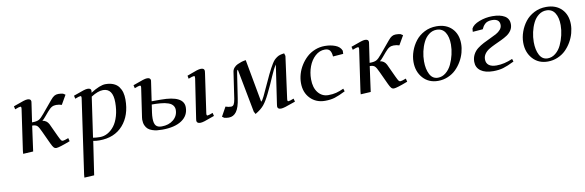

<svg xmlns="http://www.w3.org/2000/svg" viewBox="-51 -896 4965 1629"><g transform="rotate(-10 2431.0 -81.0)"><path d="M87.9 -405.8Q151.9 -429.2 174.6 -436.5Q197.3 -443.8 210.9 -443.8Q241.2 -443.8 241.2 -419.9Q241.2 -418.9 238.8 -401.9L215.8 -245.1H219.2Q256.3 -245.1 275.4 -255.6Q294.4 -266.1 320.8 -298.8L410.2 -405.8Q426.8 -426.3 441.9 -435.1Q457 -443.8 476.1 -443.8Q498 -443.8 517.1 -439L536.1 -426.8L490.2 -347.2Q468.3 -355 441.9 -355Q420.9 -355 404.5 -345.9Q388.2 -336.9 366.2 -311L333 -272Q314.5 -249.5 304.2 -243.2Q341.3 -237.8 358.9 -204.1L411.1 -91.8Q425.3 -62 431.2 -54Q437 -45.9 446.8 -45.9Q457.5 -45.9 495.1 -60.1L502 -32.2Q405.3 4.9 381.8 4.9Q368.2 4.9 359.1 -5.1Q350.1 -15.1 337.9 -41L286.1 -152.8Q268.1 -193.8 254.6 -205.8Q241.2 -217.8 211.9 -217.8L182.1 0L95.2 4.9L97.2 -20L147.9 -372.1Q150.9 -393.1 141.1 -393.1Q129.9 -393.1 94.2 -378.9Z M571.8 293.9 573.7 269 665.5 -372.1Q668.5 -393.1 658.7 -393.1Q647.5 -393.1 611.8 -378.9L605.5 -405.8Q669.4 -429.2 692.1 -436.5Q714.8 -443.8 728.5 -443.8Q758.8 -443.8 758.8 -421.9Q758.8 -416 757.8 -411.1L756.3 -404.8Q837.4 -456.1 884.8 -456.1Q924.8 -456.1 953.6 -443.6Q982.4 -431.2 998.8 -408.9Q1015.1 -386.7 1022.5 -359.6Q1029.8 -332.5 1029.8 -298.8Q1029.8 -162.1 956.1 -78.6Q882.3 4.9 752.4 4.9Q723.6 4.9 699.7 0L656.7 289.1ZM702.6 -26.9Q730 -22 762.7 -22Q796.9 -22 828.4 -39.3Q859.9 -56.6 885 -88.9Q910.2 -121.1 925.3 -173.1Q940.4 -225.1 940.4 -289.1Q940.4 -410.2 855.5 -410.2Q812.5 -410.2 752.4 -372.1Z M1118.2 -405.8Q1182.1 -429.2 1204.8 -436.5Q1227.5 -443.8 1241.2 -443.8Q1271.5 -443.8 1271.5 -419.9Q1271.5 -418.9 1269 -401.9L1246.1 -245.1H1326.2Q1522.5 -245.1 1522.5 -145Q1522.5 -73.2 1461.9 -32.7Q1401.4 7.8 1293.5 7.8Q1268.6 7.8 1248.8 5.6Q1229 3.4 1207.8 -3.9Q1186.5 -11.2 1172.4 -23.2Q1158.2 -35.2 1149.2 -55.9Q1140.1 -76.7 1140.1 -105Q1140.1 -115.7 1146.5 -155.8L1178.2 -372.1Q1181.2 -393.1 1171.4 -393.1Q1160.2 -393.1 1124.5 -378.9ZM1228.5 -100.1Q1228.5 -57.1 1243.7 -38.6Q1258.8 -20 1293.5 -20Q1355 -20 1395 -53.2Q1435.1 -86.4 1435.1 -139.2Q1435.1 -154.8 1428.2 -167.2Q1421.4 -179.7 1411.1 -187.7Q1400.9 -195.8 1384.3 -201.7Q1367.7 -207.5 1352.3 -210.4Q1336.9 -213.4 1315.4 -215.1Q1293.9 -216.8 1278.6 -217.3Q1263.2 -217.8 1242.2 -217.8L1232.4 -150.9Q1228.5 -124 1228.5 -100.1ZM1583.5 -405.8Q1644.5 -429.2 1667.7 -436.5Q1690.9 -443.8 1705.1 -443.8Q1735.4 -443.8 1735.4 -419.9Q1735.4 -415.5 1733.4 -401.9L1685.1 -64.9Q1682.1 -43.9 1692.4 -43.9Q1702.6 -43.9 1738.3 -58.1L1745.1 -30.8Q1683.1 -7.8 1659.4 -0.5Q1635.7 6.8 1622.1 6.8Q1590.3 6.8 1590.3 -18.1Q1590.3 -21.5 1592.3 -35.2L1643.1 -372.1Q1644.5 -383.3 1643.3 -388.2Q1642.1 -393.1 1636.2 -393.1Q1624 -393.1 1588.4 -378.9Z M1811 -12.2 1855 -91.8Q1879.4 -83 1901.9 -83Q1918 -83 1926.3 -96.9Q1934.6 -110.8 1939.9 -143.1Q1958.5 -277.8 1973.6 -372.1Q1976.6 -390.6 1989.7 -405.5Q2002.9 -420.4 2020 -428.2Q2037.1 -436 2053.7 -441.4Q2070.3 -446.8 2081.5 -448.2L2092.8 -450.2L2160.6 -80.1Q2172.9 -88.9 2188 -121.1L2270 -297.9Q2286.1 -329.6 2294.9 -346.7Q2303.7 -363.8 2315.9 -383.1Q2328.1 -402.3 2337.4 -411.6Q2346.7 -420.9 2360.1 -430.2Q2373.5 -439.5 2388.4 -443.6Q2403.3 -447.8 2423.8 -450.2L2430.7 -426.8L2381.8 -64.9Q2378.9 -43.9 2388.7 -43.9Q2400.4 -43.9 2436 -58.1L2442.9 -30.8Q2379.9 -8.3 2355.2 -0.7Q2330.6 6.8 2316.9 6.8Q2286.6 6.8 2286.6 -17.1Q2286.6 -21.5 2288.6 -35.2L2337.9 -369.1Q2314.5 -335.4 2290 -276.9Q2261.7 -209.5 2225.6 -136.2Q2197.3 -78.1 2171.4 -46.4Q2145.5 -14.6 2095.7 14.2L2084 -7.8L2012.7 -381.8Q2007.3 -377.9 2005.1 -372.1Q2002.9 -366.2 2001 -350.1L1969.7 -143.1Q1959 -64.5 1933.3 -29.8Q1907.7 4.9 1867.7 4.9Q1846.2 4.9 1828.6 0Z M2520.5 -176.8Q2520.5 -214.8 2531.7 -253.9Q2543 -293 2565.2 -328.4Q2587.4 -363.8 2617.4 -391.6Q2647.5 -419.4 2688 -435.8Q2728.5 -452.1 2773.4 -452.1Q2822.8 -452.1 2863.5 -436.5Q2904.3 -420.9 2917.5 -386.2L2916.5 -358.9L2827.6 -352.1Q2825.2 -386.7 2812.3 -404.3Q2799.3 -421.9 2768.6 -421.9Q2722.7 -421.9 2685.8 -388.4Q2648.9 -355 2629.6 -303.2Q2610.4 -251.5 2610.4 -193.8Q2610.4 -121.1 2644.3 -78.6Q2678.2 -36.1 2732.4 -36.1Q2770 -36.1 2799.8 -43.7Q2829.6 -51.3 2865.7 -67.9L2873.5 -43.9Q2817.4 -15.6 2781 -4.4Q2744.6 6.8 2696.8 6.8Q2619.6 6.8 2570.1 -44.2Q2520.5 -95.2 2520.5 -176.8Z M2996.1 -405.8Q3060.1 -429.2 3082.8 -436.5Q3105.5 -443.8 3119.1 -443.8Q3149.4 -443.8 3149.4 -419.9Q3149.4 -418.9 3147 -401.9L3124 -245.1H3127.4Q3164.6 -245.1 3183.6 -255.6Q3202.6 -266.1 3229 -298.8L3318.4 -405.8Q3335 -426.3 3350.1 -435.1Q3365.2 -443.8 3384.3 -443.8Q3406.2 -443.8 3425.3 -439L3444.3 -426.8L3398.4 -347.2Q3376.5 -355 3350.1 -355Q3329.1 -355 3312.7 -345.9Q3296.4 -336.9 3274.4 -311L3241.2 -272Q3222.7 -249.5 3212.4 -243.2Q3249.5 -237.8 3267.1 -204.1L3319.3 -91.8Q3333.5 -62 3339.4 -54Q3345.2 -45.9 3355 -45.9Q3365.7 -45.9 3403.3 -60.1L3410.2 -32.2Q3313.5 4.9 3290 4.9Q3276.4 4.9 3267.3 -5.1Q3258.3 -15.1 3246.1 -41L3194.3 -152.8Q3176.3 -193.8 3162.8 -205.8Q3149.4 -217.8 3120.1 -217.8L3090.3 0L3003.4 4.9L3005.4 -20L3056.2 -372.1Q3059.1 -393.1 3049.3 -393.1Q3038.1 -393.1 3002.4 -378.9Z M3491.7 -187Q3491.7 -233.4 3508.3 -280Q3524.9 -326.7 3554.7 -365.2Q3584.5 -403.8 3631.6 -428Q3678.7 -452.1 3734.9 -452.1Q3819.3 -452.1 3868.2 -402.3Q3917 -352.5 3917 -270Q3917 -233.4 3906.5 -194.8Q3896 -156.2 3875 -120.1Q3854 -84 3825.2 -55.7Q3796.4 -27.3 3756.1 -10.3Q3715.8 6.8 3670.9 6.8Q3590.3 6.8 3541 -48.3Q3491.7 -103.5 3491.7 -187ZM3580.6 -176.8Q3580.6 -109.4 3604 -64.7Q3627.4 -20 3673.8 -20Q3710.9 -20 3741.9 -45.2Q3772.9 -70.3 3791.5 -109.6Q3810.1 -148.9 3820.3 -193.1Q3830.6 -237.3 3830.6 -278.8Q3830.6 -344.2 3805.7 -383.5Q3780.8 -422.9 3731.9 -422.9Q3695.3 -422.9 3665.5 -400.1Q3635.7 -377.4 3617.7 -340.8Q3599.6 -304.2 3590.1 -261.7Q3580.6 -219.2 3580.6 -176.8Z M3999.5 -99.1Q3999.5 -133.8 4014.6 -162.1Q4029.8 -190.4 4054 -209Q4078.1 -227.5 4107.4 -242.9Q4136.7 -258.3 4166.3 -271.5Q4195.8 -284.7 4220 -297.9Q4244.1 -311 4259.3 -329.1Q4274.4 -347.2 4274.4 -369.1Q4274.4 -421.9 4208.5 -421.9Q4188.5 -421.9 4173.1 -416.7Q4157.7 -411.6 4147.5 -401.6Q4137.2 -391.6 4131.1 -382.1Q4125 -372.6 4118.7 -358.9L4031.7 -352.1L4033.7 -378.9Q4049.3 -412.1 4104 -433.1Q4158.7 -454.1 4217.8 -454.1Q4284.2 -454.1 4322.8 -431.2Q4361.3 -408.2 4361.3 -359.9Q4361.3 -331.1 4346.4 -308.1Q4331.5 -285.2 4307.9 -269.5Q4284.2 -253.9 4255.6 -240.5Q4227.1 -227.1 4198.5 -213.9Q4169.9 -200.7 4146.2 -186.3Q4122.6 -171.9 4107.7 -150.9Q4092.8 -129.9 4092.8 -104Q4092.8 -70.8 4115.5 -53.5Q4138.2 -36.1 4181.6 -36.1Q4247.6 -36.1 4320.3 -67.9L4327.6 -43.9Q4269.5 -15.1 4231.9 -4.2Q4194.3 6.8 4145.5 6.8Q4076.7 6.8 4038.1 -21.2Q3999.5 -49.3 3999.5 -99.1Z M4437 -187Q4437 -233.4 4453.6 -280Q4470.2 -326.7 4500 -365.2Q4529.8 -403.8 4576.9 -428Q4624 -452.1 4680.2 -452.1Q4764.6 -452.1 4813.5 -402.3Q4862.3 -352.5 4862.3 -270Q4862.3 -233.4 4851.8 -194.8Q4841.3 -156.2 4820.3 -120.1Q4799.3 -84 4770.5 -55.7Q4741.7 -27.3 4701.4 -10.3Q4661.1 6.8 4616.2 6.8Q4535.6 6.8 4486.3 -48.3Q4437 -103.5 4437 -187ZM4525.9 -176.8Q4525.9 -109.4 4549.3 -64.7Q4572.8 -20 4619.1 -20Q4656.2 -20 4687.3 -45.2Q4718.3 -70.3 4736.8 -109.6Q4755.4 -148.9 4765.6 -193.1Q4775.9 -237.3 4775.9 -278.8Q4775.9 -344.2 4751 -383.5Q4726.1 -422.9 4677.2 -422.9Q4640.6 -422.9 4610.8 -400.1Q4581.1 -377.4 4563 -340.8Q4544.9 -304.2 4535.4 -261.7Q4525.9 -219.2 4525.9 -176.8Z"/></g></svg>

Font: Dehuti Alt
Style: Bold-Italic
Weight: 700
Version: Version 1.2